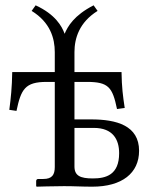

<svg xmlns="http://www.w3.org/2000/svg" viewBox="-20 -700 574 722"><path d="M260 -251V-392H307C388 -392 403 -372 420 -290L449 -294C442 -340 438 -371 437 -429H260V-504C260 -556 278 -616 347 -659L332 -680C258 -642 235 -601 223 -573C213 -601 188 -646 114 -680L99 -659C169 -616 186 -556 186 -504V-429H26C25 -371 21 -333 15 -287L42 -283C59 -364 74 -392 155 -392H186V-72C186 -43 176 -27 143 -27H124C119 -27 116 -24 116 -19V0L118 2C118 2 181 0 221 0C263 0 286 2 327 2C439 2 503 -49 503 -133C503 -228 418 -251 323 -251ZM428 -124C428 -42 378 -29 329 -29C282 -29 260 -39 260 -74V-219H333C404 -219 428 -176 428 -124Z"/></svg>

Font: Libertinus Serif Display
Style: Regular
Weight: 400
Designer: Philipp H. Poll, Khaled Hosny
Foundry: Caleb Maclennan
Version: Version 7.050;RELEASE